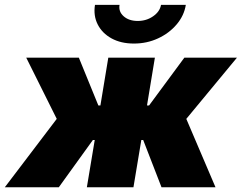

<svg xmlns="http://www.w3.org/2000/svg" viewBox="-54 -789 1018 809"><path d="M-33.7 0 185.1 -288.1 56.6 -545.9H278.3L360.4 -344.7H369.1L402.3 -545.9H598.6L565.4 -344.7H574.2L722.7 -545.9H944.3L731 -288.1L854 0H626.5L549.3 -199.2H541.5L508.3 0H312L345.2 -199.2H337.4L193.8 0ZM510.3 -605.5Q455.6 -605.5 416 -627.2Q376.5 -648.9 357.7 -686Q338.9 -723.1 346.2 -768.6H449.7Q444.8 -740.2 467 -720.5Q489.3 -700.7 526.4 -700.7Q563 -700.7 591.3 -720.5Q619.6 -740.2 624.5 -768.6H729Q721.7 -723.1 690.2 -686Q658.7 -648.9 611.8 -627.2Q564.9 -605.5 510.3 -605.5Z"/></svg>

Font: Inter Black
Style: Italic
Weight: 900
Italic angle: -9.39999°
Designer: Rasmus Andersson
Foundry: rsms
Version: Version 4.000;git-a52131595